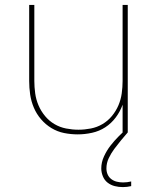

<svg xmlns="http://www.w3.org/2000/svg" viewBox="-20 -540 640 783"><path d="M297 8Q269 8 241.5 2.5Q214 -3 190 -17.5Q166 -32 147.5 -53.5Q129 -75 118 -101Q107 -127 103 -154.5Q99 -182 99 -210V-520H120V-210Q120 -185 123.5 -159.5Q127 -134 137 -110.5Q147 -87 163.5 -67Q180 -47 202 -34Q224 -21 249.5 -16Q275 -11 300 -11Q325 -11 350.5 -16Q376 -21 398 -34Q420 -47 436.5 -67Q453 -87 463 -110.5Q473 -134 476.5 -159.5Q480 -185 480 -210V-520H501V0H480V-113Q470 -85 452 -61Q434 -37 409.5 -21Q385 -5 355.5 1.5Q326 8 297 8ZM481 223Q464 223 448 219Q432 215 419 205Q406 195 399.5 179Q393 163 393 147Q393 122 404 98Q415 74 430.5 54Q446 34 464 16Q482 -2 501 -19V0Q487 16 473 33Q459 50 446 67.5Q433 85 423.5 105Q414 125 414 147Q414 160 419 171.5Q424 183 434 190.5Q444 198 456.5 201Q469 204 482 204Q490 204 498.5 203Q507 202 515 200V219Q507 221 498 222Q489 223 481 223Z"/></svg>

Font: Iosevka Aile Thin
Style: Regular
Weight: 100
Designer: Belleve Invis
Foundry: Belleve Invis
Version: Version 31.1.0; ttfautohint (v1.8.4)